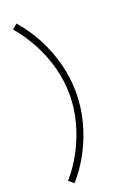

<svg xmlns="http://www.w3.org/2000/svg" viewBox="-185 -897 778 1134"><g transform="rotate(-20 204.0 -330.0)"><path d="M76 172 45 145Q101 81 142 2.5Q183 -76 205.5 -161Q228 -246 228 -330Q228 -415.5 206 -499.5Q184 -583.5 143 -661.2Q102 -739 45 -806L76 -832Q135 -765 178 -683.5Q221 -602 244.5 -512Q268 -422 268 -330Q268 -238 244.5 -148Q221 -58 178 23.5Q135 105 76 172Z"/></g></svg>

Font: Manrope ExtraLight
Style: Regular
Weight: 200
Designer: Mikhail Sharanda
Foundry: Mikhail Sharanda
Version: Version 4.505